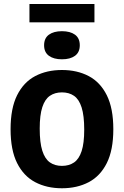

<svg xmlns="http://www.w3.org/2000/svg" viewBox="-20 -964 639 991"><path d="M299.7 7.7Q221.5 7.7 161.7 -23.7Q101.9 -55.2 68.2 -122.4Q34.6 -189.7 34.6 -297Q34.6 -404.8 68.2 -472.3Q101.9 -539.8 161.7 -571.3Q221.5 -602.7 299.7 -602.7Q378.1 -602.7 437.9 -571.3Q497.7 -539.8 531.3 -472.3Q564.9 -404.8 564.9 -297Q564.9 -189.7 531.3 -122.4Q497.7 -55.2 437.9 -23.7Q378.1 7.7 299.7 7.7ZM299.7 -107.8Q336.4 -107.8 362.2 -125.5Q387.9 -143.1 401.3 -184.1Q414.7 -225 414.7 -294.6Q414.7 -367.1 401.3 -409.3Q387.9 -451.5 362.2 -469.3Q336.4 -487.2 299.7 -487.2Q263.2 -487.2 237.5 -469.5Q211.8 -451.9 198.4 -410.9Q185 -370 185 -300.4Q185 -227.9 198.4 -185.9Q211.8 -143.9 237.5 -125.8Q263.2 -107.8 299.7 -107.8ZM299.7 -657.9Q257.4 -657.9 232.5 -676Q207.6 -694.2 207.6 -730.3Q207.6 -766.9 232.5 -785Q257.4 -803 299.7 -803Q342.4 -803 367.1 -785Q391.8 -766.9 391.8 -730.3Q391.8 -694.2 367.1 -676Q342.4 -657.9 299.7 -657.9ZM132 -848.6V-943.5H467.5V-848.6Z"/></svg>

Font: Encode Sans SC Condensed Thin
Style: Regular
Weight: 100
Width: 3
Designer: Multiple Designers
Foundry: Impallari Type
Version: Version 3.002